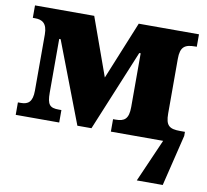

<svg xmlns="http://www.w3.org/2000/svg" viewBox="-82 -626 997 926"><g transform="rotate(10 417.0 -163.0)"><path d="M811 -61C757 -61 739 -75 739 -134V-402C739 -461 761 -475 811 -475H819V-536H524L408 -252L306 -536H16V-475H27C61 -475 87 -462 87 -406V-131C87 -75 65 -61 31 -61H16V0H229V-61H216C172 -61 159 -75 159 -134V-397H166L318 0H387L551 -397H558V-134C558 -75 537 -61 495 -61H482V0H738L646 210H773L834 -41V-61Z"/></g></svg>

Font: UArctic Serif Black
Style: Regular
Weight: 900
Designer: Customization by Puisto advertising & original work Monotype Design Team
Foundry: Monotype Imaging Inc.
Version: Version 2.004